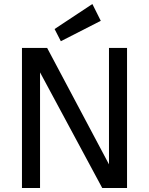

<svg xmlns="http://www.w3.org/2000/svg" viewBox="-20 -940 745 960"><path d="M491.2 0 180.2 -578.1V0H89.8V-700.2H215.8L524.9 -118.2V-700.2H615.2V0ZM284.2 -733.9 252.9 -794.9 441.9 -919.9 483.9 -835.9Z"/></svg>

Font: ABeeZee
Style: Regular
Weight: 400
Designer: Anja Meiners
Foundry: Anja Meiners
Version: Version 1.002